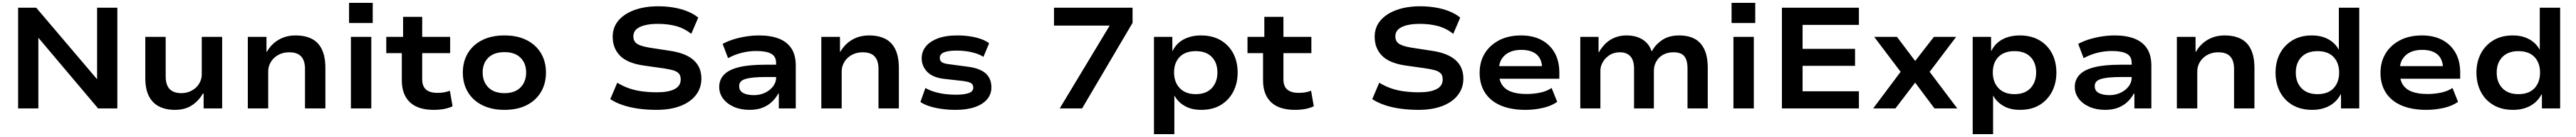

<svg xmlns="http://www.w3.org/2000/svg" viewBox="-20 -759 18065 959"><path d="M107 0V-705H234L662 -203H661V-705H803V0H668L248 -496H249V0Z M1207 10Q1143 10 1096 -13.5Q1049 -37 1024 -86.5Q999 -136 999 -214V-501H1142V-223Q1142 -185 1154 -159Q1166 -133 1190.5 -120Q1215 -107 1252 -107Q1293 -107 1326 -125.5Q1359 -144 1377 -174Q1395 -204 1395 -238V-501H1538V0H1408V-104H1403Q1372 -51 1324 -20.5Q1276 10 1207 10Z M1718 0V-501H1849V-397H1852Q1882 -450 1934 -480.5Q1986 -511 2053 -511Q2119 -511 2166 -487.5Q2213 -464 2237.5 -413Q2262 -362 2262 -282V0H2119V-277Q2119 -316 2107 -341.5Q2095 -367 2071 -380Q2047 -393 2008 -393Q1966 -393 1932.5 -375Q1899 -357 1880 -326Q1861 -295 1861 -259V0Z M2428 -598V-739H2594V-598ZM2441 0V-501H2584V0Z M3022 10Q2911 10 2854.5 -43.5Q2798 -97 2798 -197V-387H2689V-501H2807V-641H2941V-501H3137V-387H2941V-204Q2941 -155 2968 -132Q2995 -109 3048 -109Q3072 -109 3093.5 -112.5Q3115 -116 3135 -124L3154 -15Q3126 -2 3093 4Q3060 10 3022 10Z M3518 10Q3428 10 3362 -23Q3296 -56 3261 -115Q3226 -174 3226 -251Q3226 -328 3261 -386.5Q3296 -445 3361.5 -478Q3427 -511 3518 -511Q3609 -511 3674 -478Q3739 -445 3774 -386.5Q3809 -328 3809 -251Q3809 -174 3774 -115Q3739 -56 3674 -23Q3609 10 3518 10ZM3518 -107Q3591 -107 3630.5 -147Q3670 -187 3670 -252Q3670 -316 3630.5 -355Q3591 -394 3518 -394Q3444 -394 3404.5 -355Q3365 -316 3365 -252Q3365 -187 3405 -147Q3445 -107 3518 -107Z M4584 10Q4520 10 4460 2Q4400 -6 4349 -23Q4298 -40 4260 -65L4309 -180Q4350 -155 4394 -140Q4438 -125 4487 -119Q4536 -113 4588 -113Q4667 -113 4710.5 -135Q4754 -157 4754 -203Q4754 -231 4740 -245.5Q4726 -260 4699 -267.5Q4672 -275 4631 -281L4489 -301Q4378 -318 4327.5 -370Q4277 -422 4277 -502Q4277 -568 4317.5 -615.5Q4358 -663 4430 -689Q4502 -715 4596 -715Q4654 -715 4706 -706Q4758 -697 4801.5 -679.5Q4845 -662 4877 -636L4828 -522Q4779 -561 4721.5 -576.5Q4664 -592 4592 -592Q4542 -592 4503 -582.5Q4464 -573 4443 -554Q4422 -535 4422 -505Q4422 -469 4448.5 -452Q4475 -435 4538 -425L4675 -404Q4788 -388 4843.5 -339Q4899 -290 4899 -209Q4899 -143 4860.5 -93.5Q4822 -44 4751.5 -17Q4681 10 4584 10Z M5236 10Q5175 10 5127 -11Q5079 -32 5051.5 -68.5Q5024 -105 5024 -150Q5024 -201 5057.5 -236Q5091 -271 5161.5 -288.5Q5232 -306 5344 -306H5442V-220H5352Q5301 -220 5265.5 -216.5Q5230 -213 5207.5 -206Q5185 -199 5174.5 -187Q5164 -175 5164 -156Q5164 -123 5192.5 -108Q5221 -93 5268 -93Q5309 -93 5344.5 -109.5Q5380 -126 5401.5 -154Q5423 -182 5423 -214V-318Q5423 -365 5387.5 -383.5Q5352 -402 5284 -402Q5235 -402 5186 -390.5Q5137 -379 5086 -352L5048 -452Q5086 -472 5127.5 -484.5Q5169 -497 5214 -504Q5259 -511 5305 -511Q5384 -511 5441.5 -489Q5499 -467 5530 -420.5Q5561 -374 5561 -299V0H5442V-104L5439 -105Q5421 -72 5393.5 -46Q5366 -20 5327.5 -5Q5289 10 5236 10Z M5740 0V-501H5871V-397H5874Q5904 -450 5956 -480.5Q6008 -511 6075 -511Q6141 -511 6188 -487.5Q6235 -464 6259.5 -413Q6284 -362 6284 -282V0H6141V-277Q6141 -316 6129 -341.5Q6117 -367 6093 -380Q6069 -393 6030 -393Q5988 -393 5954.5 -375Q5921 -357 5902 -326Q5883 -295 5883 -259V0Z M6683 10Q6632 10 6585 3.5Q6538 -3 6500 -15Q6462 -27 6435 -45L6470 -143Q6500 -126 6536 -115.5Q6572 -105 6609.5 -100.5Q6647 -96 6682 -96Q6742 -96 6774 -107.5Q6806 -119 6806 -145Q6806 -167 6790 -177Q6774 -187 6734 -192L6601 -207Q6522 -216 6483 -256Q6444 -296 6444 -351Q6444 -397 6472 -432.5Q6500 -468 6555.5 -489.5Q6611 -511 6694 -511Q6740 -511 6783 -504.5Q6826 -498 6861 -485.5Q6896 -473 6917 -456L6877 -361Q6852 -377 6821 -386.5Q6790 -396 6756.5 -400.5Q6723 -405 6690 -405Q6630 -405 6600.5 -392.5Q6571 -380 6571 -354Q6571 -333 6586.5 -323Q6602 -313 6640 -309L6768 -292Q6853 -281 6893 -245Q6933 -209 6933 -147Q6933 -99 6902.5 -63.5Q6872 -28 6816 -9Q6760 10 6683 10Z M7412 0 7797 -637 7802 -580H7372V-705H7923V-599L7569 0Z M8073 180V-501H8202V-403H8204Q8230 -456 8282 -483.5Q8334 -511 8403 -511Q8483 -511 8540.5 -477.5Q8598 -444 8629 -385.5Q8660 -327 8660 -251Q8660 -177 8629.5 -118Q8599 -59 8542.5 -24.5Q8486 10 8404 10Q8337 10 8289.5 -17Q8242 -44 8218 -88H8216V180ZM8366 -100Q8439 -100 8478.5 -142Q8518 -184 8518 -252Q8518 -320 8478.5 -360.5Q8439 -401 8366 -401Q8293 -401 8253.5 -360.5Q8214 -320 8214 -252Q8214 -184 8254 -142Q8294 -100 8366 -100Z M9062 10Q8951 10 8894.5 -43.5Q8838 -97 8838 -197V-387H8729V-501H8847V-641H8981V-501H9177V-387H8981V-204Q8981 -155 9008 -132Q9035 -109 9088 -109Q9112 -109 9133.5 -112.5Q9155 -116 9175 -124L9194 -15Q9166 -2 9133 4Q9100 10 9062 10Z M9928 10Q9864 10 9804 2Q9744 -6 9693 -23Q9642 -40 9604 -65L9653 -180Q9694 -155 9738 -140Q9782 -125 9831 -119Q9880 -113 9932 -113Q10011 -113 10054.5 -135Q10098 -157 10098 -203Q10098 -231 10084 -245.5Q10070 -260 10043 -267.5Q10016 -275 9975 -281L9833 -301Q9722 -318 9671.5 -370Q9621 -422 9621 -502Q9621 -568 9661.5 -615.5Q9702 -663 9774 -689Q9846 -715 9940 -715Q9998 -715 10050 -706Q10102 -697 10145.5 -679.5Q10189 -662 10221 -636L10172 -522Q10123 -561 10065.5 -576.5Q10008 -592 9936 -592Q9886 -592 9847 -582.5Q9808 -573 9787 -554Q9766 -535 9766 -505Q9766 -469 9792.5 -452Q9819 -435 9882 -425L10019 -404Q10132 -388 10187.5 -339Q10243 -290 10243 -209Q10243 -143 10204.5 -93.5Q10166 -44 10095.5 -17Q10025 10 9928 10Z M10679 10Q10576 10 10504 -21Q10432 -52 10394.5 -110.5Q10357 -169 10357 -249Q10357 -325 10392 -383.5Q10427 -442 10492.5 -476.5Q10558 -511 10648 -511Q10730 -511 10790 -479.5Q10850 -448 10883 -390Q10916 -332 10916 -250V-208H10469V-296H10814L10796 -276Q10795 -345 10757 -377.5Q10719 -410 10649 -410Q10602 -410 10567 -394Q10532 -378 10512 -346.5Q10492 -315 10492 -268V-253Q10492 -201 10513 -167.5Q10534 -134 10577 -117.5Q10620 -101 10687 -101Q10735 -101 10781 -110.5Q10827 -120 10862 -143L10901 -46Q10860 -17 10800 -3.5Q10740 10 10679 10Z M11063 0V-501H11191V-394H11194Q11213 -428 11240.5 -454.5Q11268 -481 11305 -496Q11342 -511 11387 -511Q11454 -511 11500 -482Q11546 -453 11562 -402H11566Q11590 -447 11637.5 -479Q11685 -511 11757 -511Q11820 -511 11864.5 -487.5Q11909 -464 11933 -413.5Q11957 -363 11957 -282V0H11815V-278Q11815 -338 11792.5 -365.5Q11770 -393 11717 -393Q11674 -393 11643 -375.5Q11612 -358 11595.5 -328Q11579 -298 11579 -263V0H11440V-278Q11440 -337 11414 -365Q11388 -393 11341 -393Q11299 -393 11268.5 -373.5Q11238 -354 11221 -324.5Q11204 -295 11204 -264V0Z M12124 -598V-739H12290V-598ZM12137 0V-501H12280V0Z M12477 0V-705H13017V-585H12622V-417H12990V-298H12622V-120H13017V0Z M13117 0 13337 -293 13341 -215 13124 -501H13284L13414 -329H13409L13543 -501H13699L13482 -215L13486 -292L13707 0H13547L13409 -184H13414L13273 0Z M13815 180V-501H13944V-403H13946Q13972 -456 14024 -483.5Q14076 -511 14145 -511Q14225 -511 14282.5 -477.5Q14340 -444 14371 -385.5Q14402 -327 14402 -251Q14402 -177 14371.5 -118Q14341 -59 14284.5 -24.5Q14228 10 14146 10Q14079 10 14031.5 -17Q13984 -44 13960 -88H13958V180ZM14108 -100Q14181 -100 14220.5 -142Q14260 -184 14260 -252Q14260 -320 14220.5 -360.5Q14181 -401 14108 -401Q14035 -401 13995.5 -360.5Q13956 -320 13956 -252Q13956 -184 13996 -142Q14036 -100 14108 -100Z M14743 10Q14682 10 14634 -11Q14586 -32 14558.5 -68.5Q14531 -105 14531 -150Q14531 -201 14564.5 -236Q14598 -271 14668.5 -288.5Q14739 -306 14851 -306H14949V-220H14859Q14808 -220 14772.5 -216.5Q14737 -213 14714.5 -206Q14692 -199 14681.5 -187Q14671 -175 14671 -156Q14671 -123 14699.5 -108Q14728 -93 14775 -93Q14816 -93 14851.5 -109.5Q14887 -126 14908.5 -154Q14930 -182 14930 -214V-318Q14930 -365 14894.5 -383.5Q14859 -402 14791 -402Q14742 -402 14693 -390.5Q14644 -379 14593 -352L14555 -452Q14593 -472 14634.5 -484.5Q14676 -497 14721 -504Q14766 -511 14812 -511Q14891 -511 14948.5 -489Q15006 -467 15037 -420.5Q15068 -374 15068 -299V0H14949V-104L14946 -105Q14928 -72 14900.5 -46Q14873 -20 14834.5 -5Q14796 10 14743 10Z M15247 0V-501H15378V-397H15381Q15411 -450 15463 -480.5Q15515 -511 15582 -511Q15648 -511 15695 -487.5Q15742 -464 15766.5 -413Q15791 -362 15791 -282V0H15648V-277Q15648 -316 15636 -341.5Q15624 -367 15600 -380Q15576 -393 15537 -393Q15495 -393 15461.5 -375Q15428 -357 15409 -326Q15390 -295 15390 -259V0Z M16196 10Q16116 10 16058.5 -23.5Q16001 -57 15970 -116Q15939 -175 15939 -251Q15939 -326 15970 -384.5Q16001 -443 16058 -477Q16115 -511 16193 -511Q16260 -511 16308.5 -484.5Q16357 -458 16382 -412H16383V-705H16526V0H16398V-99H16396Q16367 -45 16315.5 -17.5Q16264 10 16196 10ZM16233 -100Q16307 -100 16346 -141.5Q16385 -183 16385 -251Q16385 -319 16346 -360Q16307 -401 16233 -401Q16161 -401 16121 -360Q16081 -319 16081 -251Q16081 -183 16121 -141.5Q16161 -100 16233 -100Z M16997 10Q16894 10 16822 -21Q16750 -52 16712.5 -110.5Q16675 -169 16675 -249Q16675 -325 16710 -383.5Q16745 -442 16810.5 -476.5Q16876 -511 16966 -511Q17048 -511 17108 -479.5Q17168 -448 17201 -390Q17234 -332 17234 -250V-208H16787V-296H17132L17114 -276Q17113 -345 17075 -377.5Q17037 -410 16967 -410Q16920 -410 16885 -394Q16850 -378 16830 -346.5Q16810 -315 16810 -268V-253Q16810 -201 16831 -167.5Q16852 -134 16895 -117.5Q16938 -101 17005 -101Q17053 -101 17099 -110.5Q17145 -120 17180 -143L17219 -46Q17178 -17 17118 -3.5Q17058 10 16997 10Z M17605 10Q17525 10 17467.5 -23.5Q17410 -57 17379 -116Q17348 -175 17348 -251Q17348 -326 17379 -384.5Q17410 -443 17467 -477Q17524 -511 17602 -511Q17669 -511 17717.5 -484.5Q17766 -458 17791 -412H17792V-705H17935V0H17807V-99H17805Q17776 -45 17724.5 -17.5Q17673 10 17605 10ZM17642 -100Q17716 -100 17755 -141.5Q17794 -183 17794 -251Q17794 -319 17755 -360Q17716 -401 17642 -401Q17570 -401 17530 -360Q17490 -319 17490 -251Q17490 -183 17530 -141.5Q17570 -100 17642 -100Z"/></svg>

Font: Nunito Sans 7pt SemiExpanded
Style: Bold
Weight: 700
Width: 6
Designer: Vernon Adams
Foundry: Vernon Adams
Version: Version 3.101;gftools[0.9.27]